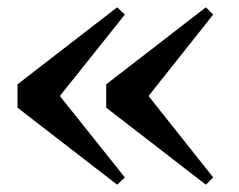

<svg xmlns="http://www.w3.org/2000/svg" viewBox="-20 -549 656 526"><path d="M322 -509 301 -529 28 -318V-254L301 -43L322 -63L144 -286ZM564 -509 544 -529 271 -318V-254L544 -43L564 -63L387 -286Z"/></svg>

Font: Noto Serif TC Black
Style: Regular
Weight: 900
Version: Version 1.001;PS 1.001;hotconv 16.6.54;makeotf.lib2.5.65590